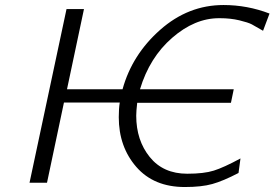

<svg xmlns="http://www.w3.org/2000/svg" viewBox="-20 -731 1098 768"><path d="M98.1 0 246.1 -694.8H315.9L248 -374H470.2Q508.3 -512.2 620.6 -611.6Q732.9 -710.9 874 -710.9Q969.2 -710.9 1058.1 -676.8L1032.2 -607.9Q1001.5 -626 987.3 -633.5Q973.1 -641.1 937.5 -649.7Q901.9 -658.2 859.9 -658.2H856Q758.8 -658.2 668.5 -579.6Q578.1 -501 540 -374H915L903.8 -319.8H528.8Q524.9 -285.6 524.9 -268.1Q524.9 -169.9 578.9 -103Q632.8 -36.1 729 -36.1Q795.9 -36.1 835.4 -48.6Q875 -61 941.9 -97.2L934.1 -39.1Q872.1 -6.8 829.1 5.1Q786.1 17.1 719.2 17.1Q595.2 17.1 525.1 -63.5Q455.1 -144 455.1 -262.2Q455.1 -296.4 459 -320.8H235.8L168 0Z"/></svg>

Font: CMU Bright
Style: Oblique
Weight: 500
Italic angle: -12°
Version: Version 0.7.0